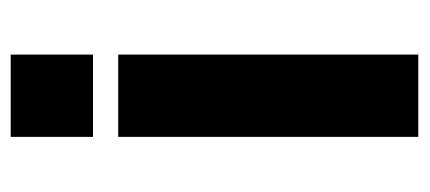

<svg xmlns="http://www.w3.org/2000/svg" viewBox="-236 -546 783 350"><g transform="rotate(90 155.0 -371.5)"><path d="M80 -196V-743H230V-196ZM230 0V-150H80V0Z"/></g></svg>

Font: Aneo
Style: Bold
Weight: 700
Designer: Anastasios Pappas
Foundry: Anastasios Pappas
Version: Version 1.000